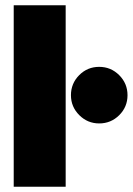

<svg xmlns="http://www.w3.org/2000/svg" viewBox="-20 -708 504 728"><path d="M229 0H32V-688H229ZM356 -240Q312 -240 280.5 -271.5Q249 -303 249 -347Q249 -391.5 280.2 -423Q311.5 -454.5 356 -454.5Q400.5 -454.5 432 -423Q463.5 -391.5 463.5 -347Q463.5 -302.5 432 -271.2Q400.5 -240 356 -240Z"/></svg>

Font: League Spartan Black
Style: Regular
Weight: 900
Foundry: The League of Moveable Type
Version: Version 2.002